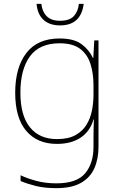

<svg xmlns="http://www.w3.org/2000/svg" viewBox="-20 -738 623 998"><path d="M290 -538Q363 -538 402.5 -509.5Q442 -481 463 -437H465L470 -528H492V25Q492 88 470.5 136.5Q449 185 401 212.5Q353 240 273 240Q212 240 167.5 229Q123 218 87 203V173Q123 190 170 202.5Q217 215 273 215Q379 215 422.5 163Q466 111 466 25V-17Q466 -46 466.5 -67Q467 -88 468 -117H466Q448 -55 399 -22.5Q350 10 276 10Q174 10 116.5 -57.5Q59 -125 59 -256Q59 -387 117 -462.5Q175 -538 290 -538ZM290 -513Q185 -513 135.5 -445Q86 -377 86 -256Q86 -138 135.5 -76.5Q185 -15 276 -15Q335 -15 372 -35.5Q409 -56 429.5 -89.5Q450 -123 458 -164Q466 -205 466 -246V-294Q466 -357 450 -406.5Q434 -456 396 -484.5Q358 -513 290 -513ZM415 -718Q401 -606 292 -606Q238 -606 206.5 -634.5Q175 -663 170 -718H195Q199 -678 222.5 -654Q246 -630 292 -630Q341 -630 363.5 -654Q386 -678 390 -718Z"/></svg>

Font: Noto Sans Bengali Thin
Style: Regular
Weight: 100
Designer: Jelle Bosma - Monotype Design Team
Foundry: Monotype Imaging Inc.
Version: Version 2.003; ttfautohint (v1.8.4.7-5d5b)